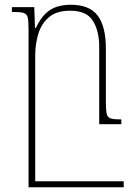

<svg xmlns="http://www.w3.org/2000/svg" viewBox="-20 -522 565 807"><path d="M425 -94Q425 -59 428.5 -43.5Q432 -28 446 -24Q460 -20 490 -20V0H397V-325Q397 -392 370.5 -434.5Q344 -477 275 -477Q217 -477 185 -449Q153 -421 140.5 -378Q128 -335 128 -290V265H100V-398Q100 -433 96.5 -448.5Q93 -464 78 -468Q63 -472 30 -472V-492H124L127 -405H131Q149 -443 170.5 -464Q192 -485 218.5 -493.5Q245 -502 278 -502Q356 -502 390.5 -456.5Q425 -411 425 -317ZM110 265V240H500V265Z"/></svg>

Font: Noto Serif Armenian Thin
Style: Regular
Weight: 250
Version: Version 2.007